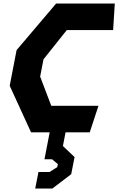

<svg xmlns="http://www.w3.org/2000/svg" viewBox="-20 -750 670 1088"><path d="M156 0H261.5L232 152.5H275L308 180L304.5 197L261 224.5H198L179.5 318.5H276.5L383.5 237L402.5 140L336.5 77.5L351.5 0H488.5L538 -150.5H270.5L207.5 -316L226.5 -414L358.5 -579.5H621L630.5 -730H298L74 -466L35 -264Z"/></svg>

Font: Monaspace Krypton ExtraBold
Style: Italic
Weight: 800
Italic angle: -11°
Designer: Riley Cran & the Lettermatic Team
Foundry: Lettermatic
Version: Version 1.101 (Monaspace Krypton)